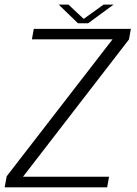

<svg xmlns="http://www.w3.org/2000/svg" viewBox="-36 -798 582 818"><path d="M-16 0H420.5L428.5 -45H62L513.5 -630L521.5 -675H108L100 -630.5H443.5L-7.5 -47ZM296 -699H339.5L448 -778.5H405.5L320.5 -717.5L255.5 -778.5H214Z"/></svg>

Font: Anybody Thin Light
Style: Italic
Weight: 300
Italic angle: -10°
Version: Version 1.113;gftools[0.9.25]